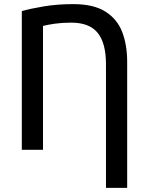

<svg xmlns="http://www.w3.org/2000/svg" viewBox="-20 -728 720 933"><path d="M495 185V-415Q495 -519 454.5 -568.5Q414 -618 326 -618Q283 -618 247.5 -613Q212 -608 189 -602V0H86V-674Q127 -686 193 -697Q259 -708 336 -708Q435 -708 492.5 -671.5Q550 -635 574 -572Q598 -509 598 -428V185Z"/></svg>

Font: Ubuntu Sans Medium
Style: Regular
Weight: 500
Designer: Dalton Maag Ltd
Foundry: Dalton Maag Ltd
Version: Version 1.006; ttfautohint (v1.8.4.7-5d5b)